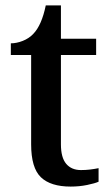

<svg xmlns="http://www.w3.org/2000/svg" viewBox="-20 -679 407 709"><path d="M241 10Q167 10 131 -24.5Q95 -59 95 -146V-476H20V-519Q41 -519 64 -528Q87 -537 103 -554Q134 -586 149 -659H205V-536H335V-476H205V-146Q205 -97 224.5 -74Q244 -51 279 -51Q297 -51 313 -53Q329 -55 344 -58V-8Q331 -2 302 4Q273 10 241 10Z"/></svg>

Font: Noto Serif NP Hmong Medium
Style: Regular
Weight: 500
Designer: Dalton Maag Ltd
Foundry: Dalton Maag Ltd
Version: Version 1.001; ttfautohint (v1.8.4.7-5d5b)